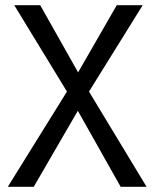

<svg xmlns="http://www.w3.org/2000/svg" viewBox="-20 -720 595 740"><path d="M530 -700 323 -367 545 0H445L280 -293L110 0H10L238 -367L35 -700H135L281 -441L430 -700Z"/></svg>

Font: Jost
Style: Regular
Weight: 400
Version: Version 3.710